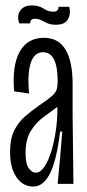

<svg xmlns="http://www.w3.org/2000/svg" viewBox="-20 -676 320 706"><path d="M102 10Q64 10 40.5 -24.5Q17 -59 17 -117Q17 -165 32 -195.5Q47 -226 71.5 -247.5Q96 -269 125 -289Q156 -310 170 -322Q184 -334 188 -346Q192 -358 192 -378Q192 -484 138 -484Q106 -484 93 -444.5Q80 -405 87 -332L32 -340Q24 -435 52.5 -486Q81 -537 142 -537Q195 -537 221 -493.5Q247 -450 247 -367V-251Q248 -189 248.5 -125.5Q249 -62 250 0H192Q197 -48 201 -96Q205 -144 209 -192H201Q188 -85 163.5 -37.5Q139 10 102 10ZM111 -41Q129 -41 144 -64Q159 -87 169.5 -122.5Q180 -158 185.5 -197.5Q191 -237 191 -271V-283Q168 -266 140.5 -246Q113 -226 93.5 -195Q74 -164 74 -113Q74 -73 86 -57Q98 -41 111 -41ZM186 -585Q167 -585 154.5 -590.5Q142 -596 131.5 -601.5Q121 -607 109 -607Q90 -607 91 -590H51Q41 -617 54 -636.5Q67 -656 97 -656Q123 -656 140 -644.5Q157 -633 176 -633Q196 -633 195 -651H235Q241 -624 229.5 -604.5Q218 -585 186 -585Z"/></svg>

Font: Bricolage Grotesque 96pt Condensed ExtraLight
Style: Regular
Weight: 200
Width: 3
Designer: Mathieu Triay
Foundry: Atelier Triay
Version: Version 1.001; ttfautohint (v1.8.4.7-5d5b);gftools[0.9.33.de